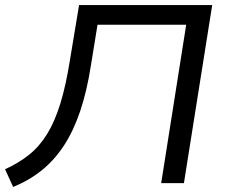

<svg xmlns="http://www.w3.org/2000/svg" viewBox="-31 -725 893 760"><path d="M21 15 -11 -55Q42 -79 83.5 -112Q125 -145 155.5 -194.5Q186 -244 208 -315.5Q230 -387 246 -488L282 -705H809L697 0H607L706 -627H355L329 -467Q313 -364 286.5 -285.5Q260 -207 222.5 -149.5Q185 -92 135 -51.5Q85 -11 21 15Z"/></svg>

Font: Nunito Sans 10pt SemiExpanded
Style: Italic
Weight: 400
Width: 6
Italic angle: -9°
Designer: Vernon Adams
Foundry: Vernon Adams
Version: Version 3.101;gftools[0.9.27]